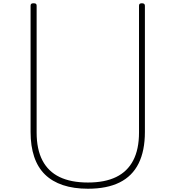

<svg xmlns="http://www.w3.org/2000/svg" viewBox="-20 -1135 1073 1174"><path d="M518 19Q431 19 365 -3Q299 -25 255 -68Q211 -111 189 -176.5Q167 -242 167 -328V-1100Q167 -1108 171 -1111.5Q175 -1115 185 -1115Q196 -1115 200 -1111.5Q204 -1108 204 -1100V-325Q204 -222 239.5 -154Q275 -86 344.5 -52.5Q414 -19 518 -19Q621 -19 690 -52.5Q759 -86 794.5 -154Q830 -222 830 -325V-1100Q830 -1108 834 -1111.5Q838 -1115 848 -1115Q866 -1115 866 -1100V-328Q866 -213 827.5 -135.5Q789 -58 711.5 -19.5Q634 19 518 19Z"/></svg>

Font: Playwrite FR Moderne Thin
Style: Regular
Weight: 250
Version: Version 1.002